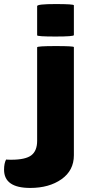

<svg xmlns="http://www.w3.org/2000/svg" viewBox="-138 -729 429 946"><path d="M45 -35V-496Q45 -502 136 -502Q226 -502 226 -497V36Q226 111 165 154Q104 197 11 197Q-118 197 -118 107Q-118 76 -108 57Q-102 58 -83 58Q-12 58 16.5 36Q45 14 45 -35ZM45 -555V-699Q45 -709 136 -709Q226 -709 226 -703V-556Q226 -549 136 -549Q45 -549 45 -555Z"/></svg>

Font: FC Lilita One
Style: Regular
Weight: 400
Designer: Juan Montoreano
Foundry: Juan Montoreano
Version: Version 1.002